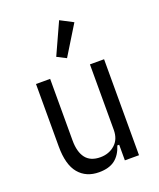

<svg xmlns="http://www.w3.org/2000/svg" viewBox="-145 -869 804 970"><g transform="rotate(-20 256.5 -383.5)"><path d="M361 -84H351Q336 -36 304.5 -12Q273 12 219 12Q150 12 110.5 -35Q71 -82 71 -180V-516H147V-185Q147 -123 172.5 -90Q198 -57 251 -57Q297 -57 329 -85Q361 -113 361 -164V-516H437V0H361ZM263 -585 214 -610 291 -779 360 -743Z"/></g></svg>

Font: IBM Plex Sans Cond
Style: Regular
Weight: 400
Width: 3
Designer: Mike Abbink, Paul van der Laan, Pieter van Rosmalen
Foundry: Bold Monday
Version: Version 1.3